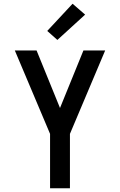

<svg xmlns="http://www.w3.org/2000/svg" viewBox="-20 -1004 640 1024"><path d="M247 0V-290L59 -735H175L300 -428L425 -735H541L353 -290V0ZM286 -791 232 -839 367 -984 434 -926Z"/></svg>

Font: Iosevka Aile Semibold
Style: Regular
Weight: 600
Designer: Belleve Invis
Foundry: Belleve Invis
Version: Version 31.1.0; ttfautohint (v1.8.4)